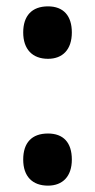

<svg xmlns="http://www.w3.org/2000/svg" viewBox="-20 -573 300 604"><path d="M53 -471C53 -418 82 -388 131 -388C177 -388 206 -417 206 -471C206 -523 180 -553 131 -553C80 -553 53 -523 53 -471ZM53 -71C53 -18 82 11 131 11C177 11 206 -18 206 -71C206 -125 179 -153 131 -153C80 -153 53 -124 53 -71Z"/></svg>

Font: Noto Sans Thai Looped ExtraCondensed
Style: Bold
Weight: 700
Width: 2
Designer: Sasikarn Vongin, Ben Mitchell
Foundry: The Fontpad Ltd
Version: Version 1.001